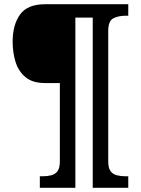

<svg xmlns="http://www.w3.org/2000/svg" viewBox="-20 -780 668 911"><path d="M169 111V56.4H182Q205 56.4 223.5 51.7Q242 47 253 32Q264 17 264 -14.4V-386H193Q135 -386 101.5 -413.5Q68 -441 54 -485.5Q40 -530 40 -582Q40 -662 75 -711Q110 -760 195 -760H588.6V-705.4H575.6Q541.6 -705.4 517.6 -692.9Q493.6 -680.4 493.6 -633.4V-14.4Q493.6 17 504.6 32Q515.6 47 534.6 51.7Q553.6 56.4 575.6 56.4H588.6V111H420V-696.4H337.6V111Z"/></svg>

Font: Noto Serif Hentaigana ExtraLight
Style: Regular
Weight: 200
Designer: Kazuhiro Yamada
Foundry: nipponia
Version: Version 1.000